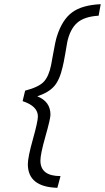

<svg xmlns="http://www.w3.org/2000/svg" viewBox="-20 -771 501 917"><path d="M221 -223Q221 -204 197 -119.5Q173 -35 173 -4Q173 70 269 70L254 126Q113 122 113 13Q113 -20 137 -105.5Q161 -191 161 -215Q161 -264 88 -288L100 -338Q165 -355 189 -380.5Q213 -406 224 -460Q227 -473 232 -504Q245 -578 252 -598Q277 -677 324.5 -712Q372 -747 461 -751L451 -696Q382 -692 348 -661.5Q314 -631 301 -569Q301 -567 292 -516Q283 -465 279 -451Q265 -389 238.5 -359Q212 -329 158 -311Q221 -286 221 -223Z"/></svg>

Font: Titillium Web Light
Style: Italic
Weight: 300
Italic angle: -13°
Version: Version 1.002;PS 57.000;hotconv 1.0.70;makeotf.lib2.5.55311